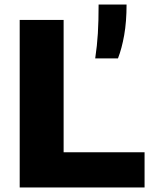

<svg xmlns="http://www.w3.org/2000/svg" viewBox="-20 -828 664 848"><path d="M67 0V-740H261V-155.5H618.5V0ZM400.5 -570Q409 -627 412.2 -680.5Q415.5 -734 415.5 -808H539Q539 -732 528.5 -672.8Q518 -613.5 501 -570Z"/></svg>

Font: Encode Sans Semi Expanded ExtraBold
Style: Regular
Weight: 800
Width: 6
Designer: Multiple Designers
Foundry: Impallari Type
Version: Version 3.000; ttfautohint (v1.8.3) -l 8 -r 50 -G 200 -x 14 